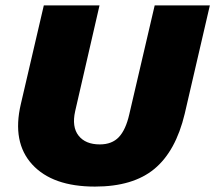

<svg xmlns="http://www.w3.org/2000/svg" viewBox="-20 -680 796 710"><path d="M331 10Q174 10 99 -72Q24 -154 57 -295L142 -660H348L258 -269Q245 -211 270.5 -178.5Q296 -146 349 -146Q394 -146 419.5 -173Q445 -200 458 -257L552 -660H756L663 -259Q630 -121 551 -55.5Q472 10 331 10Z"/></svg>

Font: Elaine Sans ExtraBold
Style: Italic
Weight: 800
Italic angle: -13°
Designer: Wei Huang
Foundry: Wei Huang
Version: Version 2.001;December 24, 2019;FontCreator 12.0.0.2547 64-b